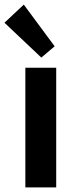

<svg xmlns="http://www.w3.org/2000/svg" viewBox="-41 -819 322 839"><path d="M69.8 -522.9H204.6V0H69.8ZM-21.5 -719.7 63 -798.8 197.8 -616.7 139.6 -567.4Z"/></svg>

Font: Reddit Sans
Style: Bold
Weight: 700
Designer: Stephen Hutchings
Foundry: Reddit
Version: Version 1.013